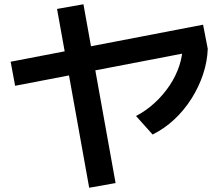

<svg xmlns="http://www.w3.org/2000/svg" viewBox="-20 -811 1040 902"><path d="M51 -408 30 -521 934 -695 956 -582ZM399 71 248 -769 372 -791 523 49ZM619 -266Q667 -291 707 -328Q747 -365 776.5 -409Q806 -453 822 -501Q838 -549 838 -596L956 -582Q954 -522 934 -462Q914 -402 879.5 -347.5Q845 -293 799 -250Q753 -207 697 -179Z"/></svg>

Font: M PLUS 1 Code SemiBold
Style: Regular
Weight: 600
Designer: Coji Morishita
Foundry: UNDERFOREST DESIGN
Version: Version 1.005